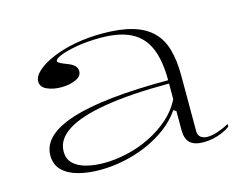

<svg xmlns="http://www.w3.org/2000/svg" viewBox="-79 -638 986 775"><g transform="rotate(-15 414.0 -250.0)"><path d="M401 -515Q475 -515 525.5 -500.5Q576 -486 607.5 -456Q639 -426 652.5 -379Q666 -332 666 -268V-37Q666 -18 677.5 -10Q689 -2 705 -2Q725 -2 749.5 -10.5Q774 -19 796 -31V-20Q781 -9 762 -1Q743 7 723.5 11Q704 15 684 15Q646 15 628 -2Q610 -19 610 -54Q610 -84 610 -98Q610 -112 610 -120Q610 -128 610 -135L599 -142Q572 -103 533 -74Q494 -45 447 -25Q400 -5 350 5Q300 15 252 15Q202 15 161 4Q120 -7 96 -31Q72 -55 72 -93Q72 -178 205.5 -221Q339 -264 610 -264Q610 -346 588 -398Q566 -450 518 -475Q470 -500 390 -500Q333 -500 289 -492Q245 -484 220.5 -474Q196 -464 196 -454Q196 -450 205 -445Q214 -440 235 -432Q273 -418 273 -393Q273 -371 247 -359.5Q221 -348 186 -348Q153 -348 127.5 -359.5Q102 -371 102 -394Q102 -416 126 -437.5Q150 -459 192 -477Q234 -495 288 -505Q342 -515 401 -515ZM610 -250Q449 -250 341.5 -232Q234 -214 181 -179.5Q128 -145 128 -95Q128 -63 148 -44Q168 -25 201.5 -16.5Q235 -8 275 -8Q320 -8 370 -19Q420 -30 467 -53Q514 -76 551.5 -109Q589 -142 610 -185Z"/></g></svg>

Font: Kalnia SemiExpanded ExtraLight
Style: Regular
Weight: 250
Width: 6
Designer: Frida Medrano
Foundry: Frida Medrano
Version: Version 1.105